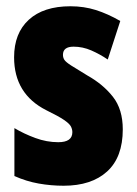

<svg xmlns="http://www.w3.org/2000/svg" viewBox="-20 -583 436 613"><path d="M372 -170Q372 -81 322 -35.5Q272 10 183 10Q143 10 103.5 3Q64 -4 26 -21V-174Q56 -156 92.5 -142.5Q129 -129 166 -129Q211 -129 211 -161Q211 -170 206.5 -179Q202 -188 184.5 -200Q167 -212 128 -231Q25 -283 25 -400Q25 -477 72 -520Q119 -563 205 -563Q248 -563 286 -551Q324 -539 364 -516L324 -393Q299 -410 271.5 -422Q244 -434 215 -434Q181 -434 181 -408Q181 -399 185.5 -392Q190 -385 207 -374Q224 -363 259 -342Q309 -314 340.5 -274Q372 -234 372 -170Z"/></svg>

Font: Noto Sans Gurmukhi UI ExtraCondensed Black
Style: Regular
Weight: 900
Width: 2
Designer: Jelle Bosma - Monotype Design Team
Foundry: Monotype Imaging Inc.
Version: Version 2.004; ttfautohint (v1.8.4.7-5d5b)